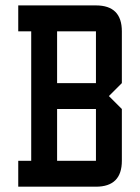

<svg xmlns="http://www.w3.org/2000/svg" viewBox="-20 -704 528 724"><path d="M48.8 -683.6H341.8Q439.5 -683.6 439.5 -585.9V-390.6L390.6 -341.8L439.5 -293V-97.7Q439.5 0 341.8 0H48.8V-97.7H97.7V-585.9H48.8ZM341.8 -585.9H195.3V-390.6H341.8ZM341.8 -293H195.3V-97.7H341.8Z"/></svg>

Font: BabelStone Runic
Style: Regular
Weight: 400
Designer: Andrew West
Foundry: BabelStone
Version: Version 7.004 November 9, 2023